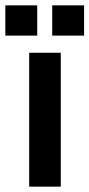

<svg xmlns="http://www.w3.org/2000/svg" viewBox="-36 -697 334 717"><path d="M73 -500H191V0H73ZM-16 -677H103V-564H-16ZM159 -677H278V-564H159Z"/></svg>

Font: CyStack Display SemiBold
Style: Regular
Weight: 600
Designer: Weizhong Zhang
Foundry: 本地遙控
Version: Version 1.000;Glyphs 3.1.2 (3151)